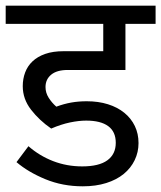

<svg xmlns="http://www.w3.org/2000/svg" viewBox="-30 -650 567 675"><path d="M150 -198Q108 -227 79 -264.5Q50 -302 50 -347Q50 -373 58.5 -395.5Q67 -418 84.5 -434.5Q102 -451 129 -460.5Q156 -470 194 -470H333V-566H-10V-630H517V-566H411V-404H208Q170 -404 150 -387.5Q130 -371 130 -344Q130 -324 141 -306.5Q152 -289 168 -275Q195 -285 220.5 -289.5Q246 -294 275 -294Q316 -294 349.5 -283.5Q383 -273 407 -253.5Q431 -234 444 -207Q457 -180 457 -147Q457 -115 443.5 -87Q430 -59 405 -38.5Q380 -18 343.5 -6.5Q307 5 261 5Q190 5 129.5 -20Q69 -45 28 -80L70 -136Q109 -102 157 -83.5Q205 -65 259 -65Q318 -65 347.5 -86.5Q377 -108 377 -148Q377 -187 350.5 -206.5Q324 -226 273 -226Q247 -226 216 -219.5Q185 -213 150 -198Z"/></svg>

Font: Mukta
Style: Regular
Weight: 400
Designer: Girish Dalvi and Yashodeep Gholap
Foundry: Ek Type
Version: Version 2.538;PS 1.001;hotconv 16.6.51;makeotf.lib2.5.65220;